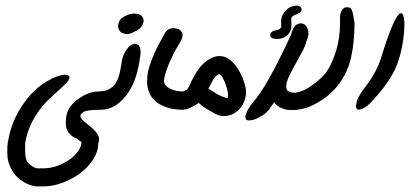

<svg xmlns="http://www.w3.org/2000/svg" viewBox="-20 -390 1469 682"><path d="M329.1 118.7Q329.1 147.5 311.8 175Q294.4 202.6 265.1 225.1Q252.4 234.9 237.1 243.2Q221.7 251.5 204.8 258.1Q188 264.6 170.9 268.3Q153.8 272 137.7 272H107.9Q85.4 268.6 68.4 259Q51.3 249.5 35.6 233.4Q22.9 217.8 14.4 198Q5.9 178.2 5.9 152.8Q5.9 140.1 6.3 129.4Q6.8 118.7 9.8 106Q14.6 77.1 26.1 47.6Q37.6 18.1 54.9 -9Q72.3 -36.1 94.2 -59.3Q116.2 -82.5 142.1 -98.6Q166 -112.8 182.1 -118.4Q198.2 -124 208.5 -124.5H210.9Q218.8 -124.5 222.9 -121.6Q227.1 -118.7 227.1 -115.7Q226.1 -106 215.8 -95.2Q205.6 -84.5 190.2 -70.8Q174.8 -57.1 156.2 -39.8Q137.7 -22.5 120.6 0.2Q103.5 22.9 89.6 52.2Q75.7 81.5 69.3 118.7V148.4Q69.3 164.1 72.5 174.3Q75.7 184.6 82 190.9Q88.9 197.3 97.7 202.6Q106.4 208 116.2 208H133.3Q159.2 208 184.1 199Q209 189.9 231.4 173.8Q247.1 161.1 258.3 145.8Q269.5 130.4 269.5 114.3Q266.6 112.8 264.2 110.8Q258.3 107.4 252.4 101.6Q237.3 97.7 223.9 81.5Q210.4 65.4 214.8 27.3Q219.2 -10.7 258.3 -38.8Q297.4 -66.9 335.4 -64.9L334.5 0Q287.1 0.5 277.1 7.6Q267.1 14.6 266.1 19.5Q265.6 21 265.6 22Q265.6 27.3 270.8 33.2Q275.9 39.1 284.4 46.1Q293 53.2 302.7 61Q312.5 68.8 320.1 77.9Q327.6 86.9 331.1 96.7Q332 100.6 332 104.5Q332 111.3 329.1 118.7Z M454.6 -275.9Q441.4 -269 430.7 -269Q425.8 -269 416.3 -272Q406.7 -274.9 401.9 -286.1Q399.4 -291.5 399.4 -297.4Q399.4 -304.2 403.8 -314.9Q408.2 -325.7 429.2 -335.4Q444.8 -341.8 457.5 -341.8Q462.9 -341.8 472.9 -339.4Q482.9 -336.9 488.3 -326.2Q490.2 -321.8 490.2 -316.9Q490.2 -309.6 484.4 -298.3Q478.5 -287.1 454.6 -275.9ZM476.1 -178.7Q473.1 -152.3 463.6 -121.1Q454.1 -89.8 436.8 -63Q419.4 -36.1 394.3 -18.1Q369.1 0 335.4 0H331.1V-65.4Q351.6 -65.4 365 -72Q378.4 -78.6 387 -89.4Q395.5 -100.1 400.1 -113.5Q404.8 -127 407.2 -140.6Q410.6 -160.2 413.6 -176.8Q416.5 -193.4 426.8 -209.5Q437 -225.6 448.2 -231.4Q454.6 -234.4 460 -234.4Q463.9 -234.4 469.5 -231.7Q475.1 -229 478.5 -215.3Q479.5 -210.4 479.5 -204.1Q479.5 -193.4 476.1 -178.7Z M630.4 0Q595.7 -0.5 571 -9Q546.4 -17.6 530.5 -32Q514.6 -46.4 508.3 -65.9Q502.4 -82 502.4 -100.1Q502.4 -104 502.9 -107.9Q502.9 -128.4 510 -151.6Q517.1 -174.8 526.9 -197Q536.6 -219.2 547.6 -239.3Q558.6 -259.3 566.9 -273.9Q573.2 -285.2 586.4 -288.6Q592.3 -290 597.2 -290Q604.5 -290 613 -286.9Q621.6 -283.7 627 -272.9Q628.4 -269 628.4 -264.6Q628.4 -255.9 622.1 -244.1Q614.3 -231.4 604.5 -213.9Q594.7 -196.3 585.9 -177Q577.1 -157.7 570.6 -138.7Q564 -119.6 562.5 -103.5Q562.5 -87.4 581.8 -76.2Q601.1 -64.9 634.8 -64.9Z M720.2 -75.2Q726.6 -71.8 738.3 -64Q750 -56.2 762.7 -49.8Q772.5 -46.4 778.8 -43.7Q785.2 -41 788.1 -41Q790 -45.4 790 -52.2Q790 -57.1 788.1 -67.4Q786.1 -77.6 780.8 -92Q775.4 -106.4 769 -117.2Q763.2 -126.5 759.3 -126.5H758.3Q751.5 -124 746.3 -118.9Q741.2 -113.8 737.1 -106.7Q732.9 -99.6 729 -91.6Q725.1 -83.5 720.2 -75.2ZM737.3 9.8Q724.6 3.4 710.2 -5.6Q695.8 -14.6 686 -24.4Q670.9 -14.6 656 -7.3Q641.1 0 624.5 0V-64.9Q643.6 -64.9 651.9 -84Q661.6 -106.4 673.8 -127Q686 -147.5 698.7 -160.2Q714.8 -176.3 733.4 -185.1Q746.6 -190.9 759.8 -190.9Q765.6 -190.9 771 -189.9Q787.6 -186 801 -174.1Q814.5 -162.1 824.7 -146.2Q835 -130.4 842 -112.5Q849.1 -94.7 852.1 -79.6Q854 -70.8 854 -61.5Q854 -47.9 847.4 -29.5Q840.8 -11.2 823.7 3.9Q806.6 19 783.7 22Q779.8 22.5 775.4 22.5Q756.3 22.5 737.3 9.8Z M1239.3 -308.6Q1239.3 -241.7 1227.3 -187.3Q1215.3 -132.8 1183.6 -91.3Q1173.8 -77.6 1159.4 -63.5Q1145 -49.3 1127.4 -37.4Q1109.9 -25.4 1090.1 -15.9Q1070.3 -6.3 1049.8 -2.4Q1034.7 1 1019.5 1Q1014.2 1 1001.5 0Q988.8 -1 970.7 -10.7Q967.8 -13.7 962.4 -17.3Q957 -21 954.1 -27.3Q950.7 -21 945.3 -14.9Q939.9 -8.8 937 -2Q927.2 9.8 913.6 19Q899.9 28.3 887.2 33.2Q876 37.6 867.2 37.6Q865.7 37.6 859.9 37.4Q854 37.1 852.1 28.8Q851.6 27.3 851.6 25.4Q851.6 17.6 859.1 2.4Q866.7 -12.7 890.1 -40.5Q906.2 -61 923.3 -89.8Q940.4 -118.7 956.8 -149.9Q973.1 -181.2 987.8 -211.7Q1002.4 -242.2 1013.7 -266.1Q1020 -294.4 1033.7 -302.7Q1041 -307.1 1048.3 -307.1Q1054.2 -307.1 1060.1 -304.2Q1069.8 -297.9 1074.2 -282.7Q1075.7 -277.8 1075.7 -272.5Q1075.7 -260.3 1068.8 -244.6Q1065.4 -228.5 1053.7 -206.8Q1042 -185.1 1029.3 -162.4Q1016.6 -139.6 1006.6 -118.4Q996.6 -97.2 996.6 -83Q996.6 -79.6 997.1 -76.4Q997.6 -73.2 1000.5 -70.3Q1000.5 -68.8 1001 -67.9Q1002 -65.9 1004.9 -65.9Q1014.2 -60.5 1024.9 -60.5Q1031.7 -60.5 1044.4 -64Q1057.1 -67.4 1075.7 -78.6Q1094.2 -89.8 1110.6 -104.2Q1127 -118.7 1136.7 -129.9Q1159.2 -162.1 1173.6 -208.5Q1188 -254.9 1188 -312.5Q1187.5 -318.8 1187.5 -324.2Q1187.5 -331.5 1189 -339.6Q1190.4 -347.7 1194.8 -354.2Q1199.2 -360.8 1205.6 -363.3Q1209 -364.3 1212.4 -364.3Q1214.8 -364.3 1217.8 -363.8Q1227.5 -363.8 1231.7 -348.9Q1235.8 -334 1239.3 -308.6ZM1028.8 -337.4Q1014.2 -332 1013.7 -321.3L1014.2 -325.2Q1015.1 -325.2 1015.1 -299.3Q1015.1 -276.9 998.5 -263.2Q984.4 -251.5 964.4 -251.5Q939.9 -251.5 939.9 -265.6Q939.9 -278.8 962.4 -283.2Q977.1 -286.1 979.5 -294.9Q979.5 -293.9 979 -293.9Q978.5 -293.9 978.5 -313Q978.5 -321.8 981.4 -330.6Q984.4 -339.4 990 -346.7Q995.6 -354 1002.9 -359.6Q1010.3 -365.2 1019 -367.7Q1022.5 -368.7 1025.4 -369.1Q1028.3 -369.6 1030.8 -370.1H1034.2Q1048.8 -370.1 1051.3 -357.4V-355.5Q1051.3 -345.2 1028.8 -337.4Z M1396 -176.8Q1377 -112.8 1306.6 -36.1Q1285.6 -12.2 1270 -4.9Q1261.2 -0.5 1255.4 -0.5Q1251 -0.5 1248 -2.9Q1244.6 -6.3 1244.6 -13.2Q1244.6 -19 1248.3 -32.5Q1252 -45.9 1272.5 -74.7Q1298.3 -106.9 1314 -137.5Q1329.6 -168 1336.4 -193.8Q1352.5 -245.6 1365 -277.6Q1377.4 -309.6 1387 -325.4Q1396.5 -341.3 1402.8 -342.8H1404.8Q1409.7 -342.8 1412.6 -334.7Q1415.5 -326.7 1416.5 -309.6V-302.7Q1416.5 -288.1 1414.6 -268.3Q1412.6 -248.5 1408 -224.1Q1403.3 -199.7 1396 -176.8Z"/></svg>

Font: DimaLove
Style: regular
Weight: 400
Designer: R.Balvardi
Foundry: Dima Software Group
Version: Version 1.00;May 4, 2019;FontCreator 11.5.0.2427 64-bit